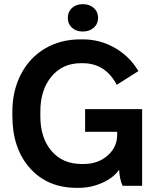

<svg xmlns="http://www.w3.org/2000/svg" viewBox="-20 -902 765 932"><path d="M309.1 -814.9Q309.1 -844.7 329.3 -863.3Q349.6 -881.8 381.8 -881.8Q414.6 -881.8 435.3 -863.3Q456.1 -844.7 456.1 -814.9Q456.1 -786.1 435.1 -767.6Q414.1 -749 381.8 -749Q349.6 -749 329.3 -767.6Q309.1 -786.1 309.1 -814.9ZM352.1 9.8Q210.4 9.8 125.2 -85.9Q40 -181.6 40 -339.8V-358.9Q40 -461.9 82 -542.2Q124 -622.6 199 -666.7Q273.9 -710.9 370.1 -710.9H381.8Q464.8 -710.9 536.6 -670.2Q608.4 -629.4 651.9 -557.1L546.9 -490.2Q491.2 -595.2 381.8 -595.2H372.1Q283.7 -595.2 229.7 -530.3Q175.8 -465.3 175.8 -359.9V-338.9Q175.8 -232.4 230 -169.2Q284.2 -106 376 -106H386.2Q456.1 -106 502.4 -147Q548.8 -188 548.8 -247.1V-262.2H393.1V-372.1H669.9V0H575.2Q561.5 -27.8 558.1 -78.1Q531.7 -39.6 477.1 -14.9Q422.4 9.8 362.8 9.8Z"/></svg>

Font: Fixel Text SemiBold
Style: Regular
Weight: 600
Width: 4
Designer: AlfaBravo + MacPaw
Foundry: Kyrylo Tkachov, Marchela Mozhyna, Serhii Makarenko, Maria Weinstein, Zakhar Kryvoshyya
Version: Version 1.211